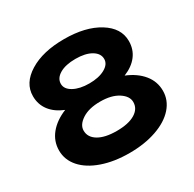

<svg xmlns="http://www.w3.org/2000/svg" viewBox="-157 -876 1061 1051"><g transform="rotate(-30 373.0 -350.0)"><path d="M44.9 -194.8Q44.9 -253.4 82 -298.8Q119.1 -344.2 185.1 -371.1Q129.4 -393.6 99.6 -432.6Q69.8 -471.7 69.8 -523.9Q69.8 -606 154.1 -658Q238.3 -710 373 -710Q507.8 -710 591.8 -658Q675.8 -606 675.8 -523.9Q675.8 -471.2 646.2 -432.4Q616.7 -393.6 561 -371.1Q627 -344.2 664.1 -298.8Q701.2 -253.4 701.2 -194.8Q701.2 -135.7 660.2 -89.1Q619.1 -42.5 544.2 -16.4Q469.2 9.8 373 9.8Q276.9 9.8 201.9 -16.4Q127 -42.5 85.9 -89.1Q44.9 -135.7 44.9 -194.8ZM235.8 -505.9Q235.8 -472.7 274.4 -451.4Q313 -430.2 373 -430.2Q433.1 -430.2 471.4 -451.4Q509.8 -472.7 509.8 -505.9Q509.8 -541 472.7 -563Q435.5 -585 373 -585Q310.1 -585 272.9 -563Q235.8 -541 235.8 -505.9ZM215.8 -222.2Q215.8 -179.7 257.3 -154.8Q298.8 -129.9 373 -129.9Q447.3 -129.9 488.5 -154.8Q529.8 -179.7 529.8 -222.2Q529.8 -259.3 487.1 -287.1Q444.3 -314.9 373 -314.9Q301.8 -314.9 258.8 -286.9Q215.8 -258.8 215.8 -222.2Z"/></g></svg>

Font: Copperplate CC
Style: Bold
Weight: 700
Designer: indestructible type*
Foundry: Cowboy Collective
Version: Version 1.000